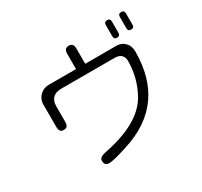

<svg xmlns="http://www.w3.org/2000/svg" viewBox="-167 -996 1334 1271"><g transform="rotate(-30 500.0 -360.5)"><path d="M769.5 -768.6Q763.7 -762.7 763.7 -749V-666Q763.7 -652.3 769.5 -646.5Q775.4 -640.6 787.1 -640.6Q798.8 -640.6 804.7 -646.5Q810.5 -652.3 810.5 -666V-749Q810.5 -762.7 804.7 -768.6Q798.8 -774.4 787.1 -774.4Q775.4 -774.4 769.5 -768.6ZM877 -768.6Q871.1 -762.7 871.1 -749V-666Q871.1 -652.3 877 -646.5Q882.8 -640.6 894.5 -640.6Q906.2 -640.6 912.1 -646.5Q918 -652.3 918 -666V-749Q918 -762.7 912.1 -768.6Q906.2 -774.4 894.5 -774.4Q882.8 -774.4 877 -768.6ZM447.3 -713.9V-596.7H239.3Q198.2 -596.7 170.4 -568.8Q142.6 -541 142.6 -502V-331.1Q142.6 -296.9 162.1 -290Q168 -288.1 176.8 -288.1Q192.4 -288.1 201.2 -295.9Q210.9 -306.6 210.9 -331.1V-448.2Q210.9 -489.3 232.9 -511.2Q254.9 -533.2 296.9 -533.2H705.1Q739.3 -533.2 755.9 -516.6Q772.5 -500 772.5 -471.7Q772.5 -342.8 710 -230.5Q623 -77.1 342.8 -22.5Q292 -12.7 292 13.7Q292 35.2 300.8 43.9Q309.6 52.7 328.1 52.7Q361.3 52.7 469.7 17.6Q845.7 -99.6 845.7 -502Q845.7 -544.9 819.8 -570.8Q793.9 -596.7 756.8 -596.7H517.6V-713.9Q517.6 -736.3 508.3 -745.6Q499 -754.9 482.4 -754.9Q465.8 -754.9 456.5 -745.6Q447.3 -736.3 447.3 -713.9Z"/></g></svg>

Font: FakePearl
Style: ExtraLight
Weight: 300
Version: Version 1.2